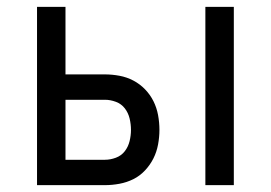

<svg xmlns="http://www.w3.org/2000/svg" viewBox="-20 -540 790 560"><path d="M579 0V-520H662V0ZM88 0V-520H171V-323H286Q307 -323 328.5 -319Q350 -315 369 -305Q388 -295 403 -279.5Q418 -264 427.5 -245Q437 -226 441 -204.5Q445 -183 445 -161Q445 -140 441 -118.5Q437 -97 427.5 -78Q418 -59 403 -43Q388 -27 369 -17.5Q350 -8 328.5 -4Q307 0 286 0ZM286 -74Q302 -74 318 -80Q334 -86 344 -99Q354 -112 358 -128.5Q362 -145 362 -161Q362 -178 358 -194.5Q354 -211 344 -224Q334 -237 318 -243Q302 -249 286 -249H171V-74Z"/></svg>

Font: Zed Sans Extended
Style: Regular
Weight: 400
Width: 7
Designer: Belleve Invis
Foundry: Belleve Invis
Version: Version 1.0.0; ttfautohint (v1.8.4)